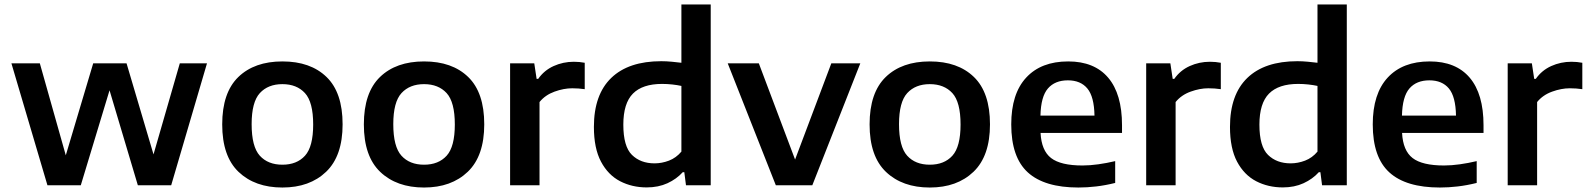

<svg xmlns="http://www.w3.org/2000/svg" viewBox="-20 -828 7098 858"><path d="M192 0 31 -545H158L274 -134L396.5 -545H545.5L666 -138L783.5 -545H905L745 0H596L469.5 -424.5L341 0Z M1242 10Q1119.5 10 1046.2 -59.8Q973 -129.5 973 -272Q973 -414 1045 -483.8Q1117 -553.5 1242 -553.5Q1367.5 -553.5 1439.2 -484Q1511 -414.5 1511 -272.5Q1511 -131 1437.5 -60.5Q1364 10 1242 10ZM1242 -92Q1306.5 -92 1343 -132.2Q1379.5 -172.5 1379.5 -271.5Q1379.5 -372 1342.8 -412Q1306 -452 1242 -452Q1178 -452 1141.2 -412Q1104.5 -372 1104.5 -273Q1104.5 -172.5 1141 -132.2Q1177.5 -92 1242 -92Z M1875 10Q1752.5 10 1679.2 -59.8Q1606 -129.5 1606 -272Q1606 -414 1678 -483.8Q1750 -553.5 1875 -553.5Q2000.5 -553.5 2072.2 -484Q2144 -414.5 2144 -272.5Q2144 -131 2070.5 -60.5Q1997 10 1875 10ZM1875 -92Q1939.5 -92 1976 -132.2Q2012.5 -172.5 2012.5 -271.5Q2012.5 -372 1975.8 -412Q1939 -452 1875 -452Q1811 -452 1774.2 -412Q1737.5 -372 1737.5 -273Q1737.5 -172.5 1774 -132.2Q1810.5 -92 1875 -92Z M2259.5 0V-545H2367.5L2378 -475.5H2385Q2411.5 -513.5 2454 -532.8Q2496.5 -552 2544.5 -552Q2569.5 -552 2593 -547.5V-429.5Q2580 -431.5 2565.5 -432.5Q2551 -433.5 2537 -433.5Q2499.5 -433.5 2458 -418.5Q2416.5 -403.5 2391 -372V0Z M2870 9.5Q2804.5 9.5 2751 -18.2Q2697.5 -46 2665.8 -105.5Q2634 -165 2634 -261Q2634 -405 2711.5 -479.8Q2789 -554.5 2935 -554.5Q2958.5 -554.5 2981.8 -552.2Q3005 -550 3025 -547.5V-808H3156V0H3045.5L3038 -58.5H3031Q3003.5 -28 2962.8 -9.2Q2922 9.5 2870 9.5ZM2905 -98Q2937.5 -98 2969.5 -110.2Q3001.5 -122.5 3025 -150.5V-444Q3007 -448 2984.2 -450.5Q2961.5 -453 2938.5 -453Q2851.5 -453 2808.5 -409.8Q2765.5 -366.5 2765.5 -271Q2765.5 -173.5 2804 -135.8Q2842.5 -98 2905 -98Z M3447 0 3232 -545H3371L3533 -115L3695 -545H3824.5L3610 0Z M4135 10Q4012.5 10 3939.2 -59.8Q3866 -129.5 3866 -272Q3866 -414 3938 -483.8Q4010 -553.5 4135 -553.5Q4260.5 -553.5 4332.2 -484Q4404 -414.5 4404 -272.5Q4404 -131 4330.5 -60.5Q4257 10 4135 10ZM4135 -92Q4199.5 -92 4236 -132.2Q4272.5 -172.5 4272.5 -271.5Q4272.5 -372 4235.8 -412Q4199 -452 4135 -452Q4071 -452 4034.2 -412Q3997.5 -372 3997.5 -273Q3997.5 -172.5 4034 -132.2Q4070.5 -92 4135 -92Z M4799 10Q4647.5 10 4573.2 -57.5Q4499 -125 4499 -272Q4499 -409 4565.8 -481.2Q4632.5 -553.5 4753.5 -553.5Q4870.5 -553.5 4932.2 -480.8Q4994 -408 4994 -268.5V-234H4630Q4634 -155 4677 -121.8Q4720 -88.5 4817.5 -88.5Q4851 -88.5 4888.2 -93.8Q4925.5 -99 4963.5 -108V-10.5Q4919 0.5 4878.5 5.2Q4838 10 4799 10ZM4752 -469Q4694.5 -469 4663 -432.8Q4631.5 -396.5 4629.5 -311.5H4871Q4869.5 -396 4839.2 -432.5Q4809 -469 4752 -469Z M5102 0V-545H5210L5220.5 -475.5H5227.5Q5254 -513.5 5296.5 -532.8Q5339 -552 5387 -552Q5412 -552 5435.5 -547.5V-429.5Q5422.5 -431.5 5408 -432.5Q5393.5 -433.5 5379.5 -433.5Q5342 -433.5 5300.5 -418.5Q5259 -403.5 5233.5 -372V0Z M5712.5 9.5Q5647 9.5 5593.5 -18.2Q5540 -46 5508.2 -105.5Q5476.5 -165 5476.5 -261Q5476.5 -405 5554 -479.8Q5631.5 -554.5 5777.5 -554.5Q5801 -554.5 5824.2 -552.2Q5847.5 -550 5867.5 -547.5V-808H5998.5V0H5888L5880.5 -58.5H5873.5Q5846 -28 5805.2 -9.2Q5764.5 9.5 5712.5 9.5ZM5747.5 -98Q5780 -98 5812 -110.2Q5844 -122.5 5867.5 -150.5V-444Q5849.5 -448 5826.8 -450.5Q5804 -453 5781 -453Q5694 -453 5651 -409.8Q5608 -366.5 5608 -271Q5608 -173.5 5646.5 -135.8Q5685 -98 5747.5 -98Z M6414.5 10Q6263 10 6188.8 -57.5Q6114.5 -125 6114.5 -272Q6114.5 -409 6181.2 -481.2Q6248 -553.5 6369 -553.5Q6486 -553.5 6547.8 -480.8Q6609.5 -408 6609.5 -268.5V-234H6245.5Q6249.5 -155 6292.5 -121.8Q6335.5 -88.5 6433 -88.5Q6466.5 -88.5 6503.8 -93.8Q6541 -99 6579 -108V-10.5Q6534.5 0.5 6494 5.2Q6453.5 10 6414.5 10ZM6367.5 -469Q6310 -469 6278.5 -432.8Q6247 -396.5 6245 -311.5H6486.5Q6485 -396 6454.8 -432.5Q6424.5 -469 6367.5 -469Z M6717.5 0V-545H6825.5L6836 -475.5H6843Q6869.5 -513.5 6912 -532.8Q6954.5 -552 7002.5 -552Q7027.5 -552 7051 -547.5V-429.5Q7038 -431.5 7023.5 -432.5Q7009 -433.5 6995 -433.5Q6957.5 -433.5 6916 -418.5Q6874.5 -403.5 6849 -372V0Z"/></svg>

Font: Encode Sans Semi Expanded SemiBold
Style: Regular
Weight: 600
Width: 6
Designer: Multiple Designers
Foundry: Impallari Type
Version: Version 3.000; ttfautohint (v1.8.3) -l 8 -r 50 -G 200 -x 14 